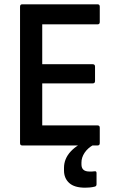

<svg xmlns="http://www.w3.org/2000/svg" viewBox="-20 -675 545 891"><path d="M83 0Q73 0 73 -11V-644Q73 -655 83 -655H433Q443 -655 443 -644V-573Q443 -562 433 -562H176V-377H410Q421 -377 421 -366V-299Q421 -288 410 -288H176V-93H433Q443 -93 443 -82V-11Q443 0 433 0ZM375 196Q325 196 301 174Q277 152 277 116V104Q277 61 309 27Q341 -7 396 -25L414 -13V-3Q387 12 372.5 34Q358 56 358 79V88Q358 121 395 121Q401 121 406.5 121Q412 121 418 120Q428 118 428 128V180Q428 189 420 191Q408 194 396.5 195Q385 196 375 196Z"/></svg>

Font: Sofia Sans Extra Cond
Style: Bold
Weight: 700
Width: 1
Designer: Botio Nikoltchev, Ani Petrova
Foundry: lettersoup
Version: Version 4.100; ttfautohint (v1.8.3)